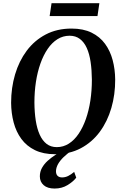

<svg xmlns="http://www.w3.org/2000/svg" viewBox="-20 -926 738 1166"><path d="M313.5 10.5Q243 10.5 192.2 -14.2Q141.5 -39 109.8 -82.2Q78 -125.5 63 -182Q48 -238.5 47.5 -302Q47.5 -392.5 71.5 -473.8Q95.5 -555 142.2 -617.8Q189 -680.5 257.5 -716.5Q326 -752.5 414.5 -752.5Q485.5 -752.5 536 -727.8Q586.5 -703 618 -659.8Q649.5 -616.5 664.2 -560.8Q679 -505 679.5 -443Q680 -352 656.2 -270.2Q632.5 -188.5 585.8 -125.2Q539 -62 470.8 -25.8Q402.5 10.5 313.5 10.5ZM325 -32.5Q364.5 -32.5 398 -53.8Q431.5 -75 457.5 -113.5Q483.5 -152 501.5 -203.2Q519.5 -254.5 528.8 -315.2Q538 -376 538 -442Q537.5 -501 530.2 -550Q523 -599 507 -634.5Q491 -670 465.2 -689.5Q439.5 -709 402.5 -709Q362.5 -709 329 -688Q295.5 -667 269.5 -629Q243.5 -591 225.5 -540Q207.5 -489 198.2 -428.8Q189 -368.5 189 -303Q189.5 -243 197.2 -193.5Q205 -144 221.2 -108Q237.5 -72 263 -52.2Q288.5 -32.5 325 -32.5ZM311.5 219Q268.5 219 245.2 198.5Q222 178 222 145Q222 117 235 93.5Q248 70 269.2 50.8Q290.5 31.5 315.8 15.2Q341 -1 366 -14L394 -26L419 -14Q388.5 6.5 366.5 27.8Q344.5 49 332.5 70.5Q320.5 92 320 113.5Q320 133 330 142.2Q340 151.5 357 151.5Q376 151.5 393.8 142.8Q411.5 134 430.5 118L443 153Q424.5 177 390.2 198Q356 219 311.5 219ZM293 -906.5H583.5L572 -828.5H281.5Z"/></svg>

Font: Merriweather 72pt SemiBold
Style: Italic
Weight: 600
Italic angle: -7.8°
Version: Version 2.101